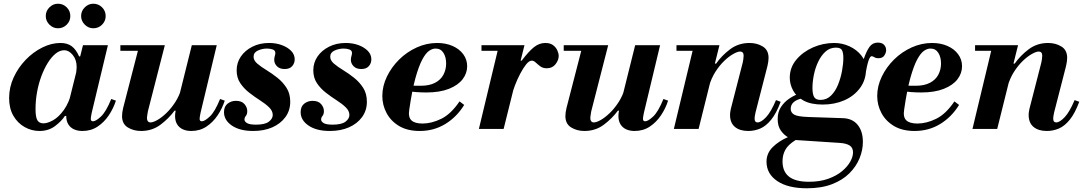

<svg xmlns="http://www.w3.org/2000/svg" viewBox="-20 -693 5821 1032"><path d="M192 11Q150 11 112.5 -10Q75 -31 52 -70.5Q29 -110 29 -166Q29 -224 53.5 -277Q78 -330 118 -371.5Q158 -413 207 -437.5Q256 -462 305 -462Q342 -462 365.5 -444.5Q389 -427 405 -390H412L389 -299Q390 -309 391 -317.5Q392 -326 392 -333Q392 -372 371 -397.5Q350 -423 326 -423Q301 -423 278.5 -404.5Q256 -386 236.5 -354.5Q217 -323 202 -282.5Q187 -242 179 -197Q171 -152 171 -107Q171 -63 181 -46.5Q191 -30 213 -30Q236 -30 266 -47Q296 -64 324 -103Q352 -142 368 -208L336 -70H329Q311 -42 276 -15.5Q241 11 192 11ZM423 11Q397 11 377.5 2Q358 -7 347 -25Q336 -43 336 -70Q336 -82 339 -97.5Q342 -113 352 -153L426 -450H560L473 -87Q470 -74 469 -65.5Q468 -57 468 -54Q468 -41 480 -41Q495 -41 522.5 -66.5Q550 -92 578 -161L603 -152Q590 -111 565 -73.5Q540 -36 504.5 -12.5Q469 11 423 11ZM481.6 -541Q455 -541 435.5 -560.7Q416 -580.3 416 -606.6Q416 -634 435.7 -653.5Q455.3 -673 481.6 -673Q509 -673 528.5 -653.7Q548 -634.4 548 -606.6Q548 -580 528.7 -560.5Q509.4 -541 481.6 -541ZM291.6 -541Q265 -541 245.5 -560.7Q226 -580.3 226 -606.6Q226 -634 245.7 -653.5Q265.3 -673 291.6 -673Q319 -673 338.5 -653.7Q358 -634.4 358 -606.6Q358 -580 338.7 -560.5Q319.4 -541 291.6 -541Z M738 11Q698 11 667 -8Q636 -27 636 -69Q636 -88 642 -113L729 -450H866L775 -95Q774 -88 772 -76.5Q770 -65 770 -57Q770 -47 775 -41Q780 -35 789 -35Q803 -35 826 -48Q849 -61 874.5 -85.5Q900 -110 922 -144Q944 -178 956 -220L925 -98H918Q888 -57 843 -23Q798 11 738 11ZM627 -420V-450H801V-420ZM1008 11Q982 11 962.5 2Q943 -7 932 -25Q921 -43 921 -70Q921 -82 924 -97.5Q927 -113 937 -153L1011 -450H1145L1058 -87Q1055 -74 1054 -65.5Q1053 -57 1053 -54Q1053 -41 1065 -41Q1080 -41 1107.5 -66.5Q1135 -92 1163 -161L1188 -152Q1175 -111 1150 -73.5Q1125 -36 1089.5 -12.5Q1054 11 1008 11Z M1341 11Q1269 11 1226.5 -18Q1184 -47 1184 -90Q1184 -121 1203.5 -136Q1223 -151 1248 -151Q1279 -151 1294 -133.5Q1309 -116 1309 -96Q1309 -79 1301.5 -70Q1294 -61 1294 -50Q1294 -40 1307.5 -31.5Q1321 -23 1356 -23Q1404 -23 1425 -39Q1446 -55 1446 -75Q1446 -97 1426.5 -116Q1407 -135 1378 -153.5Q1349 -172 1320 -194.5Q1291 -217 1271.5 -246Q1252 -275 1252 -315Q1252 -356 1274.5 -389Q1297 -422 1336.5 -442Q1376 -462 1426 -462Q1464 -462 1495 -450.5Q1526 -439 1545 -419.5Q1564 -400 1564 -374Q1564 -353 1550.5 -337.5Q1537 -322 1510 -322Q1483 -322 1468.5 -337Q1454 -352 1454 -371Q1454 -382 1457 -391.5Q1460 -401 1460 -408Q1460 -422 1446 -427Q1432 -432 1415 -432Q1390 -432 1366.5 -421.5Q1343 -411 1343 -388Q1343 -368 1363 -351Q1383 -334 1412.5 -316Q1442 -298 1471 -275Q1500 -252 1520 -221Q1540 -190 1540 -146Q1540 -99 1514 -63.5Q1488 -28 1443.5 -8.5Q1399 11 1341 11Z M1753 11Q1681 11 1638.5 -18Q1596 -47 1596 -90Q1596 -121 1615.5 -136Q1635 -151 1660 -151Q1691 -151 1706 -133.5Q1721 -116 1721 -96Q1721 -79 1713.5 -70Q1706 -61 1706 -50Q1706 -40 1719.5 -31.5Q1733 -23 1768 -23Q1816 -23 1837 -39Q1858 -55 1858 -75Q1858 -97 1838.5 -116Q1819 -135 1790 -153.5Q1761 -172 1732 -194.5Q1703 -217 1683.5 -246Q1664 -275 1664 -315Q1664 -356 1686.5 -389Q1709 -422 1748.5 -442Q1788 -462 1838 -462Q1876 -462 1907 -450.5Q1938 -439 1957 -419.5Q1976 -400 1976 -374Q1976 -353 1962.5 -337.5Q1949 -322 1922 -322Q1895 -322 1880.5 -337Q1866 -352 1866 -371Q1866 -382 1869 -391.5Q1872 -401 1872 -408Q1872 -422 1858 -427Q1844 -432 1827 -432Q1802 -432 1778.5 -421.5Q1755 -411 1755 -388Q1755 -368 1775 -351Q1795 -334 1824.5 -316Q1854 -298 1883 -275Q1912 -252 1932 -221Q1952 -190 1952 -146Q1952 -99 1926 -63.5Q1900 -28 1855.5 -8.5Q1811 11 1753 11Z M2236 11Q2170 11 2125.5 -15.5Q2081 -42 2058 -85Q2035 -128 2035 -177Q2035 -230 2059.5 -281Q2084 -332 2125.5 -373Q2167 -414 2220 -438Q2273 -462 2330 -462Q2376 -462 2412.5 -446Q2449 -430 2470 -401.5Q2491 -373 2491 -337Q2491 -299 2466.5 -267Q2442 -235 2393 -215.5Q2344 -196 2272 -196Q2247 -196 2218 -198Q2189 -200 2166.5 -203Q2144 -206 2138 -207L2143 -242Q2160 -235 2181 -233.5Q2202 -232 2241 -232Q2288 -232 2318.5 -248Q2349 -264 2363.5 -291.5Q2378 -319 2378 -352Q2378 -386 2363.5 -409Q2349 -432 2321 -432Q2304 -432 2286 -419.5Q2268 -407 2249.5 -372.5Q2231 -338 2213 -273.5Q2195 -209 2180 -105Q2173 -64 2191 -46.5Q2209 -29 2251 -29Q2300 -29 2352 -54.5Q2404 -80 2450 -148L2475 -129Q2435 -64 2373.5 -26.5Q2312 11 2236 11Z M2554 0 2662 -450H2799L2687 0ZM2568 -420V-450H2787V-420ZM2729 -174 2776 -367H2784Q2821 -416 2849.5 -439Q2878 -462 2911 -462Q2937 -462 2952.5 -450.5Q2968 -439 2975.5 -422.5Q2983 -406 2983 -392Q2983 -370 2966 -348Q2949 -326 2919 -326Q2898 -326 2884 -336.5Q2870 -347 2859.5 -357Q2849 -367 2838 -367Q2824 -367 2808 -347Q2792 -327 2776 -296.5Q2760 -266 2747.5 -233Q2735 -200 2729 -174Z M3121 11Q3081 11 3050 -8Q3019 -27 3019 -69Q3019 -88 3025 -113L3112 -450H3249L3158 -95Q3157 -88 3155 -76.5Q3153 -65 3153 -57Q3153 -47 3158 -41Q3163 -35 3172 -35Q3186 -35 3209 -48Q3232 -61 3257.5 -85.5Q3283 -110 3305 -144Q3327 -178 3339 -220L3308 -98H3301Q3271 -57 3226 -23Q3181 11 3121 11ZM3010 -420V-450H3184V-420ZM3391 11Q3365 11 3345.5 2Q3326 -7 3315 -25Q3304 -43 3304 -70Q3304 -82 3307 -97.5Q3310 -113 3320 -153L3394 -450H3528L3441 -87Q3438 -74 3437 -65.5Q3436 -57 3436 -54Q3436 -41 3448 -41Q3463 -41 3490.5 -66.5Q3518 -92 3546 -161L3571 -152Q3558 -111 3533 -73.5Q3508 -36 3472.5 -12.5Q3437 11 3391 11Z M4002 11Q3956 11 3930 -11Q3904 -33 3904 -75Q3904 -85 3905.5 -92.5Q3907 -100 3908 -107L3972 -356Q3974 -363 3975.5 -375Q3977 -387 3977 -394Q3977 -405 3972 -410.5Q3967 -416 3958 -416Q3945 -416 3921.5 -403Q3898 -390 3872.5 -365.5Q3847 -341 3825 -306.5Q3803 -272 3791 -229L3822 -351H3829Q3859 -394 3904 -428Q3949 -462 4009 -462Q4049 -462 4080 -443Q4111 -424 4111 -382Q4111 -364 4105 -338L4041 -89Q4038 -76 4037 -68Q4036 -60 4036 -55Q4036 -35 4052 -35Q4071 -35 4097.5 -63Q4124 -91 4151 -155L4176 -146Q4153 -84 4125 -49.5Q4097 -15 4066 -2Q4035 11 4002 11ZM3602 0 3710 -450H3847L3735 0ZM3616 -420V-450H3835V-420Z M4317 319Q4215 319 4157.5 280Q4100 241 4100 176Q4100 131 4133 98Q4166 65 4218.5 42.5Q4271 20 4330 5L4361 16Q4293 37 4254.5 61Q4216 85 4201 112.5Q4186 140 4186 174Q4186 229 4221 256.5Q4256 284 4328 284Q4387 284 4431.5 268Q4476 252 4505.5 227.5Q4535 203 4550 176Q4565 149 4565 126Q4565 100 4546 88.5Q4527 77 4492 75L4262 60Q4243 59 4219 46.5Q4195 34 4177.5 9.5Q4160 -15 4160 -53Q4160 -91 4177.5 -117.5Q4195 -144 4219.5 -161Q4244 -178 4267 -186.5Q4290 -195 4301 -197L4299 -166Q4230 -153 4230 -108Q4230 -88 4248.5 -77Q4267 -66 4328 -64L4508 -58Q4561 -57 4589.5 -22.5Q4618 12 4618 70Q4618 114 4600 158Q4582 202 4545.5 238.5Q4509 275 4452 297Q4395 319 4317 319ZM4402 -131Q4339 -131 4300 -152Q4261 -173 4243 -206.5Q4225 -240 4225 -275Q4225 -330 4260 -372Q4295 -414 4349.5 -438Q4404 -462 4464 -462Q4507 -462 4546 -444Q4585 -426 4610 -394.5Q4635 -363 4635 -323Q4635 -264 4603 -220.5Q4571 -177 4518.5 -154Q4466 -131 4402 -131ZM4390 -156Q4423 -156 4446.5 -179Q4470 -202 4484.5 -238Q4499 -274 4506 -312.5Q4513 -351 4513 -382Q4513 -408 4506 -422.5Q4499 -437 4473 -437Q4441 -437 4417.5 -416Q4394 -395 4378 -361.5Q4362 -328 4354.5 -290.5Q4347 -253 4347 -220Q4347 -187 4356 -171.5Q4365 -156 4390 -156ZM4630 -287 4616 -374H4622Q4637 -418 4653.5 -441Q4670 -464 4698 -464Q4721 -464 4732 -452Q4743 -440 4743 -423Q4743 -410 4733.5 -395Q4724 -380 4701 -380Q4691 -380 4684.5 -383Q4678 -386 4673.5 -388.5Q4669 -391 4665 -391Q4657 -391 4649 -369Q4641 -347 4630 -287Z M4896 11Q4830 11 4785.5 -15.5Q4741 -42 4718 -85Q4695 -128 4695 -177Q4695 -230 4719.5 -281Q4744 -332 4785.5 -373Q4827 -414 4880 -438Q4933 -462 4990 -462Q5036 -462 5072.5 -446Q5109 -430 5130 -401.5Q5151 -373 5151 -337Q5151 -299 5126.5 -267Q5102 -235 5053 -215.5Q5004 -196 4932 -196Q4907 -196 4878 -198Q4849 -200 4826.5 -203Q4804 -206 4798 -207L4803 -242Q4820 -235 4841 -233.5Q4862 -232 4901 -232Q4948 -232 4978.5 -248Q5009 -264 5023.5 -291.5Q5038 -319 5038 -352Q5038 -386 5023.5 -409Q5009 -432 4981 -432Q4964 -432 4946 -419.5Q4928 -407 4909.5 -372.5Q4891 -338 4873 -273.5Q4855 -209 4840 -105Q4833 -64 4851 -46.5Q4869 -29 4911 -29Q4960 -29 5012 -54.5Q5064 -80 5110 -148L5135 -129Q5095 -64 5033.5 -26.5Q4972 11 4896 11Z M5607 11Q5561 11 5535 -11Q5509 -33 5509 -75Q5509 -85 5510.5 -92.5Q5512 -100 5513 -107L5577 -356Q5579 -363 5580.5 -375Q5582 -387 5582 -394Q5582 -405 5577 -410.5Q5572 -416 5563 -416Q5550 -416 5526.5 -403Q5503 -390 5477.5 -365.5Q5452 -341 5430 -306.5Q5408 -272 5396 -229L5427 -351H5434Q5464 -394 5509 -428Q5554 -462 5614 -462Q5654 -462 5685 -443Q5716 -424 5716 -382Q5716 -364 5710 -338L5646 -89Q5643 -76 5642 -68Q5641 -60 5641 -55Q5641 -35 5657 -35Q5676 -35 5702.5 -63Q5729 -91 5756 -155L5781 -146Q5758 -84 5730 -49.5Q5702 -15 5671 -2Q5640 11 5607 11ZM5207 0 5315 -450H5452L5340 0ZM5221 -420V-450H5440V-420Z"/></svg>

Font: Libre Bodoni
Style: Italic
Weight: 400
Italic angle: -13°
Designer: Pablo Impallari, Rodrigo Fuenzalida
Foundry: Impallari Type
Version: Version 2.005;gftools[0.9.23]